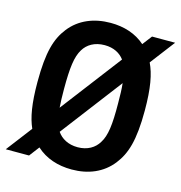

<svg xmlns="http://www.w3.org/2000/svg" viewBox="-120 -808 863 916"><g transform="rotate(15 311.5 -350.0)"><path d="M315 12C397 12 467 -17 514 -77C557 -132 580 -201 580 -350C580 -461 567 -528 543 -578L636 -700H522L486 -653C441 -693 382 -712 315 -712C233 -712 162 -683 115 -623C72 -568 50 -499 50 -350C50 -242 62 -176 84 -127L-13 0H102L140 -50C186 -8 246 12 315 12ZM315 -98C268 -98 234 -118 214 -147L444 -449C447 -422 448 -389 448 -350C449 -245 442 -189 418 -152C399 -120 364 -98 315 -98ZM181 -350C181 -455 188 -511 211 -548C230 -580 265 -602 315 -602C360 -602 392 -584 412 -557L184 -258C182 -283 181 -314 181 -350Z"/></g></svg>

Font: Finlandica SemiBold
Style: Regular
Weight: 600
Designer: Niklas Ekholm, Juho Hiilivirta, Jaakko Suomalainen
Foundry: Helsinki Type Studio
Version: Version 2.000;Glyphs 3.2 (3202)